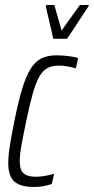

<svg xmlns="http://www.w3.org/2000/svg" viewBox="-20 -739 375 767"><path d="M117 8Q79 8 56 -2Q33 -12 23 -33Q13 -54 13 -86Q13 -117 19.5 -158Q26 -199 37 -253Q53 -333 68.5 -384Q84 -435 102.5 -464.5Q121 -494 146 -506Q171 -518 206 -518Q228 -518 253 -515Q278 -512 292 -507L283 -466Q270 -470 251 -473.5Q232 -477 216 -477Q189 -477 170.5 -467.5Q152 -458 138 -434.5Q124 -411 111.5 -367.5Q99 -324 85 -256Q73 -199 66 -160.5Q59 -122 59 -95Q59 -70 66 -57Q73 -44 87.5 -38.5Q102 -33 123 -33Q141 -33 161 -36.5Q181 -40 196 -45L187 -4Q173 1 154 4.5Q135 8 117 8ZM193 -584 163 -713 164 -719H197L226 -617L299 -719H335L333 -713L248 -584Z"/></svg>

Font: Saira UltraCondensed Light
Style: Italic
Weight: 300
Width: 1
Italic angle: -12°
Designer: Hector Gatti with collaboration of the Omnibus-Type team
Foundry: Omnibus-Type
Version: Version 1.101